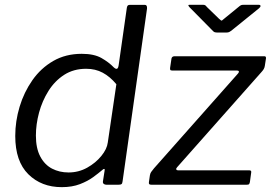

<svg xmlns="http://www.w3.org/2000/svg" viewBox="-20 -762 1120 792"><path d="M418.6 0Q412.2 0 407.8 -3.6Q403.4 -7.3 404.7 -14.5L411.3 -56.7Q413.3 -64.7 409.9 -65.1Q406.5 -65.5 399.2 -58.5Q386.9 -48 364.6 -31.5Q342.2 -15 309.9 -2.5Q277.5 10 234.8 10Q150.7 10 96.8 -43.3Q42.9 -96.6 42.9 -201.3Q42.9 -262 60.9 -321.8Q78.9 -381.6 113.7 -431.3Q148.5 -480.9 199.7 -510.5Q250.9 -540 317.2 -540Q368 -540 398.4 -522.7Q428.8 -505.5 449.9 -483.6Q458.3 -476.1 463.2 -478.7Q468.1 -481.2 469.9 -496.2L503.3 -730.5Q504.6 -737.2 507.4 -739.6Q510.1 -742 516.2 -742H577.4Q587.6 -742 586.5 -726.8L485.6 -14Q484.6 -5.4 481.4 -2.7Q478.2 0 468.7 0ZM460 -414.6Q433.9 -445.9 403.7 -462.1Q373.6 -478.3 335.4 -478.3Q283.5 -478.3 244.7 -453.3Q205.9 -428.2 180 -387Q154.1 -345.7 141.1 -297.6Q128.1 -249.4 128.1 -202.6Q128.1 -150.1 146.2 -116.2Q164.3 -82.2 194.7 -66.4Q225.1 -50.6 262.7 -50.6Q304.2 -50.6 339.6 -70.3Q374.9 -90.1 398 -118.6Q421.2 -147.1 424.6 -174ZM604.6 0Q597.6 0 595.4 -2.7Q593.2 -5.4 594.5 -12.4L598.3 -38.6Q599.6 -46.7 603.4 -52.4Q607.2 -58.1 615.3 -67.7L961.8 -458.8Q966.3 -463.9 965.3 -467.5Q964.2 -471.1 956.9 -471.1H689.9Q683.7 -471.1 682.3 -474.2Q680.9 -477.3 681.9 -483.7L687.4 -520.7Q688.7 -526.1 692.2 -528Q695.7 -530 700.1 -530H1070.5Q1078 -530 1077.2 -521.4L1072.4 -490.4Q1071.4 -483 1067.8 -476.9Q1064.2 -470.8 1057.5 -463.6L710.4 -71.9Q705.5 -66.5 707.1 -63Q708.7 -59.5 713.7 -59.5H1007.8Q1018.4 -59.5 1016.1 -49.6L1010.9 -11.6Q1009.9 -6.2 1007.8 -3.1Q1005.7 0 998.5 0H604.6ZM968.9 -737.3Q974.4 -741.4 978.3 -741.8Q982.2 -742.3 987.6 -742.3H1046.2Q1053.6 -742.3 1054.6 -738.3Q1055.7 -734.3 1048.9 -728.2L934.1 -635.3Q930.3 -632.5 925.8 -630.1Q921.4 -627.8 914.1 -627.8H874.9Q866 -627.8 861.2 -631.6Q856.5 -635.4 852.5 -640.2L762 -731.9Q757.7 -737 757 -739.6Q756.3 -742.3 762.4 -742.3H816.5Q822.9 -742.3 826.2 -740.4Q829.5 -738.4 833.3 -733.3L884.4 -683.7Q893 -675.2 895.7 -677.5Q898.4 -679.7 908 -687.6Z"/></svg>

Font: Libre Franklin Thin
Style: Italic
Weight: 100
Italic angle: -8°
Designer: Pablo Impallari, Rodrigo Fuenzalida, Nhung Nguyen
Foundry: Impallari Type
Version: Version 3.000